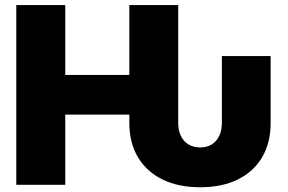

<svg xmlns="http://www.w3.org/2000/svg" viewBox="-20 -748 1164 777"><path d="M790 9.8Q701.7 9.8 637.5 -21.7Q573.2 -53.2 538.3 -111.6Q503.4 -169.9 503.4 -250V-284.2H244.1V0H45.9V-727.5H244.1V-444.8H503.4V-727.5H701.2V-251.5Q701.2 -220.2 711.9 -198Q722.7 -175.8 742.7 -163.6Q762.7 -151.4 790 -151.4Q817.4 -151.4 836.9 -163.6Q856.4 -175.8 867.2 -198Q877.9 -220.2 877.9 -251.5V-521H1075.2V-250Q1075.2 -169.9 1040.8 -111.6Q1006.3 -53.2 942.4 -21.7Q878.4 9.8 790 9.8Z"/></svg>

Font: Inter 16pt Black
Style: Regular
Weight: 900
Version: Version 4.001;git-66647c0bb